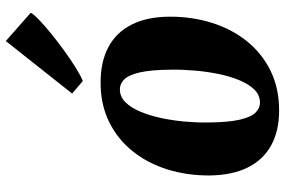

<svg xmlns="http://www.w3.org/2000/svg" viewBox="-172 -746 932 627"><g transform="rotate(-90 293.5 -432.0)"><path d="M337.5 -569Q406 -569 453.8 -543.5Q501.5 -518 527 -468Q552.5 -418 553 -345Q553.5 -271.5 533.2 -206.5Q513 -141.5 473.5 -92Q434 -42.5 376.8 -14.2Q319.5 14 246.5 14Q180 14 132.8 -12Q85.5 -38 60.5 -88.5Q35.5 -139 34.5 -212Q34 -286 54.2 -350.8Q74.5 -415.5 113.8 -464.5Q153 -513.5 209.5 -541.2Q266 -569 337.5 -569ZM316 -506Q291.5 -506 273.5 -487.8Q255.5 -469.5 242.8 -439Q230 -408.5 222 -371Q214 -333.5 210.5 -294Q207 -254.5 207.5 -219Q208 -151 216.8 -114Q225.5 -77 240 -62.8Q254.5 -48.5 272 -48.5Q296.5 -48.5 314.5 -66.5Q332.5 -84.5 345.2 -115Q358 -145.5 365.8 -183.2Q373.5 -221 377 -260.8Q380.5 -300.5 380 -337Q379.5 -405.5 370.8 -442Q362 -478.5 347.8 -492.2Q333.5 -506 316 -506ZM302 -662 473.5 -878.5 566 -797Q560.5 -787 541.8 -769Q523 -751 496.5 -729.5Q470 -708 441.2 -687.2Q412.5 -666.5 386.5 -650.2Q360.5 -634 343 -627Z"/></g></svg>

Font: Merriweather Light 18pt Black
Style: Italic
Weight: 900
Italic angle: -7.8°
Version: Version 2.101